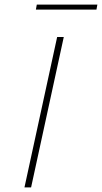

<svg xmlns="http://www.w3.org/2000/svg" viewBox="-20 -820 446 840"><path d="M87 0 230 -658H259L116 0ZM137 -778 141 -800H406L402 -778Z"/></svg>

Font: Ysabeau Infant Thin
Style: Italic
Weight: 250
Italic angle: -12°
Designer: Christian Thalmann (Catharsis Fonts)
Version: Version 2.001;gftools[0.9.30]; featfreeze: ss01,ss02,lnum